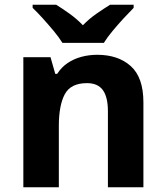

<svg xmlns="http://www.w3.org/2000/svg" viewBox="-20 -786 697 806"><path d="M388 -556Q476 -556 529 -508.5Q582 -461 582 -356V0H433V-319Q433 -378 412 -407.5Q391 -437 345 -437Q277 -437 252 -390.5Q227 -344 227 -257V0H78V-546H192L212 -476H220Q238 -504 264 -521.5Q290 -539 322 -547.5Q354 -556 388 -556ZM242 -606Q228 -629 205.5 -656Q183 -683 159.5 -709Q136 -735 117 -753V-766H216Q242 -750 272 -728.5Q302 -707 328 -680Q354 -707 385 -728.5Q416 -750 442 -766H541V-753Q523 -735 499 -709Q475 -683 452.5 -656Q430 -629 416 -606Z"/></svg>

Font: Noto Sans Gujarati
Style: Regular
Weight: 400
Designer: Jelle Bosma - Monotype Design Team, Universal Thirst
Foundry: Monotype Imaging Inc.
Version: Version 2.102